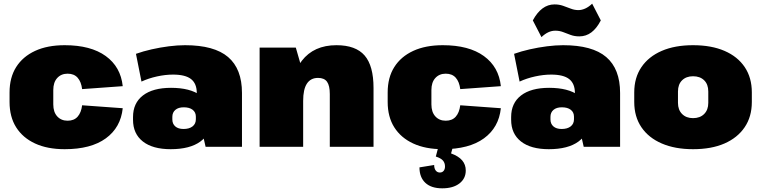

<svg xmlns="http://www.w3.org/2000/svg" viewBox="-20 -799 4144 1045"><path d="M332 13Q238 13 171 -18Q104 -49 68 -106Q32 -163 32 -244V-296Q32 -377 68 -434Q104 -491 171 -522Q238 -553 332 -553Q474 -553 555.5 -494Q637 -435 648 -330L427 -314Q422 -354 402.5 -376Q383 -398 348 -398Q313 -398 291.5 -374.5Q270 -351 270 -309V-231Q270 -189 291.5 -165.5Q313 -142 348 -142Q383 -142 402.5 -164Q422 -186 427 -226L648 -210Q637 -105 556 -46Q475 13 332 13Z M1051 -211V-293Q1051 -344 1020 -368.5Q989 -393 922 -393Q880 -393 834.5 -383Q789 -373 750 -355L720 -506Q759 -520 805.5 -530.5Q852 -541 899 -547Q946 -553 987 -553Q1146 -553 1221.5 -488.5Q1297 -424 1297 -293V0H1099ZM909 13Q811 13 757.5 -29Q704 -71 704 -147V-162Q704 -238 758 -279.5Q812 -321 911 -321Q1014 -321 1071 -280Q1128 -239 1128 -163V-148Q1128 -71 1071 -29Q1014 13 909 13ZM979 -97Q1010 -97 1028 -111Q1046 -125 1046 -150V-164Q1046 -188 1028.5 -201.5Q1011 -215 980 -215Q951 -215 934.5 -201Q918 -187 918 -163V-149Q918 -125 934 -111Q950 -97 979 -97Z M1775 -287Q1775 -333 1760 -354Q1745 -375 1711 -375Q1671 -375 1650.5 -344Q1630 -313 1630 -250L1557 -163V-221Q1557 -383 1622.5 -468Q1688 -553 1811 -553Q1916 -553 1964.5 -497Q2013 -441 2013 -320V0H1775ZM1393 -540H1590L1630 -401V0H1393Z M2390 13Q2296 13 2229 -18Q2162 -49 2126 -106Q2090 -163 2090 -244V-296Q2090 -377 2126 -434Q2162 -491 2229 -522Q2296 -553 2390 -553Q2532 -553 2613.5 -494Q2695 -435 2706 -330L2485 -314Q2480 -354 2460.5 -376Q2441 -398 2406 -398Q2371 -398 2349.5 -374.5Q2328 -351 2328 -309V-231Q2328 -189 2349.5 -165.5Q2371 -142 2406 -142Q2441 -142 2460.5 -164Q2480 -186 2485 -226L2706 -210Q2695 -105 2614 -46Q2533 13 2390 13ZM2387 226Q2327 226 2295 196Q2263 166 2263 112L2343 99Q2343 118 2351.5 129Q2360 140 2374 140Q2387 140 2394.5 131Q2402 122 2402 107Q2402 88 2391 75Q2380 62 2352 53L2366 0H2445L2435 36Q2476 51 2495.5 74Q2515 97 2515 129Q2515 173 2480.5 199.5Q2446 226 2387 226Z M3109 -211V-293Q3109 -344 3078 -368.5Q3047 -393 2980 -393Q2938 -393 2892.5 -383Q2847 -373 2808 -355L2778 -506Q2817 -520 2863.5 -530.5Q2910 -541 2957 -547Q3004 -553 3045 -553Q3204 -553 3279.5 -488.5Q3355 -424 3355 -293V0H3157ZM2967 13Q2869 13 2815.5 -29Q2762 -71 2762 -147V-162Q2762 -238 2816 -279.5Q2870 -321 2969 -321Q3072 -321 3129 -280Q3186 -239 3186 -163V-148Q3186 -71 3129 -29Q3072 13 2967 13ZM3037 -97Q3068 -97 3086 -111Q3104 -125 3104 -150V-164Q3104 -188 3086.5 -201.5Q3069 -215 3038 -215Q3009 -215 2992.5 -201Q2976 -187 2976 -163V-149Q2976 -125 2992 -111Q3008 -97 3037 -97ZM2880 -688Q2903 -731 2932.5 -753Q2962 -775 2998 -775Q3023 -775 3044.5 -767.5Q3066 -760 3086.5 -752Q3107 -744 3128 -744Q3146 -744 3165 -752.5Q3184 -761 3203 -779L3250 -688Q3228 -645 3199 -623Q3170 -601 3133 -601Q3107 -601 3085.5 -609Q3064 -617 3044.5 -624.5Q3025 -632 3002 -632Q2983 -632 2964.5 -623.5Q2946 -615 2927 -597Z M3752 13Q3654 13 3582 -18Q3510 -49 3471 -106.5Q3432 -164 3432 -244V-296Q3432 -376 3471 -433.5Q3510 -491 3581.5 -522Q3653 -553 3752 -553Q3852 -553 3923.5 -522Q3995 -491 4033.5 -433.5Q4072 -376 4072 -296V-244Q4072 -164 4033 -106.5Q3994 -49 3923 -18Q3852 13 3752 13ZM3752 -156Q3790 -156 3812.5 -178.5Q3835 -201 3835 -239V-301Q3835 -340 3812.5 -362Q3790 -384 3752 -384Q3715 -384 3692.5 -362Q3670 -340 3670 -301V-239Q3670 -201 3692.5 -178.5Q3715 -156 3752 -156Z"/></svg>

Font: Pathway Extreme SemiCondensed Black
Style: Regular
Weight: 900
Width: 4
Version: Version 1.001;gftools[0.9.26]